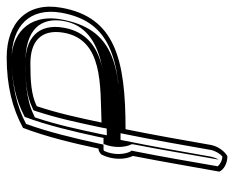

<svg xmlns="http://www.w3.org/2000/svg" viewBox="-83 -568 701 575"><g transform="rotate(-90 267.5 -280.5)"><path d="M92 -327C75 -293 77 -255 88 -233C69 -135 58 -68 41 26C47 39 65 50 87 50C102 42 117 22 121 0C136 -86 151 -171 168 -255C379 -255 504 -287 532 -448C550 -550 487 -611 383 -611C299 -611 230 -594 172 -562C146 -494 126 -412 110 -336C103 -336 98 -333 92 -327ZM103 -319C105 -321 106 -321 108 -321H122L125 -335C141 -408 160 -488 184 -553C237 -581 301 -596 380 -596C478 -596 533 -541 517 -448C491 -301 383 -270 171 -270H156L153 -255C136 -171 121 -86 106 0C103 15 94 29 86 35C72 34 62 27 57 21C73 -71 84 -137 103 -233L104 -237L101 -241C92 -259 90 -291 103 -319ZM124 -321C111 -291 113 -256 123 -237V-235V-233C104 -136 94 -70 77 24C81 17 84 9 86 0C101 -86 116 -171 133 -255L136 -270H171C364 -270 469 -292 497 -448C515 -551 446 -596 380 -596C311 -596 256 -584 205 -557C180 -491 161 -410 145 -336L142 -321ZM150 -311 153 -327C168 -398 181 -459 202 -522L204 -527L211 -530C257 -553 317 -555 368 -555C467 -555 504 -509 492 -440C469 -311 296 -316 188 -312ZM170 -311 186 -312C291 -316 448 -304 472 -440C486 -519 437 -555 368 -555C318 -555 271 -553 232 -534L225 -531L222 -523C201 -459 188 -398 173 -327ZM188 -327C203 -398 216 -458 237 -521C272 -538 315 -540 365 -540C429 -540 469 -510 457 -440C436 -322 300 -331 188 -327Z"/></g></svg>

Font: Snowfall
Style: EcoObl
Weight: 400
Designer: Jasper
Foundry: Cannot Into Space Fonts
Version: Version 0.9